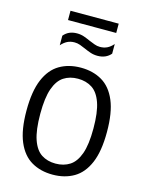

<svg xmlns="http://www.w3.org/2000/svg" viewBox="-131 -970 811 1058"><g transform="rotate(15 274.0 -441.0)"><path d="M274 7.5Q205 7.5 153.2 -22.8Q101.5 -53 73 -120Q44.5 -187 44.5 -297Q44.5 -407.5 73 -474.8Q101.5 -542 153.2 -572.2Q205 -602.5 274 -602.5Q343 -602.5 394.8 -572.2Q446.5 -542 475 -474.8Q503.5 -407.5 503.5 -297Q503.5 -187 475 -120Q446.5 -53 394.8 -22.8Q343 7.5 274 7.5ZM274 -55.5Q320.5 -55.5 354.8 -77.5Q389 -99.5 407.8 -151.8Q426.5 -204 426.5 -295.5Q426.5 -389 407.8 -442.2Q389 -495.5 354.8 -517.5Q320.5 -539.5 274 -539.5Q227.5 -539.5 193.5 -517.5Q159.5 -495.5 141 -443.2Q122.5 -391 122.5 -299.5Q122.5 -206 141 -152.8Q159.5 -99.5 193.5 -77.5Q227.5 -55.5 274 -55.5ZM343.5 -689Q322 -689 303 -695.5Q284 -702 266.5 -710Q251 -717 235.5 -722.5Q220 -728 204 -728Q180.5 -728 162.8 -719Q145 -710 128.5 -691.5V-746Q142 -762.5 160.8 -771Q179.5 -779.5 204.5 -779.5Q226 -779.5 245 -772.8Q264 -766 281.5 -758Q297 -751.5 312.5 -745.8Q328 -740 344 -740Q367.5 -740 385.5 -749Q403.5 -758 419.5 -776.5V-721.5Q406.5 -706 387.5 -697.5Q368.5 -689 343.5 -689ZM136.5 -837.5V-890.5H411.5V-837.5Z"/></g></svg>

Font: Encode Sans SC Condensed
Style: Regular
Weight: 400
Width: 3
Designer: Multiple Designers
Foundry: Impallari Type
Version: Version 3.002